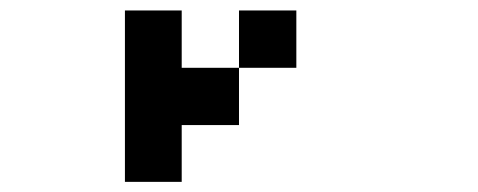

<svg xmlns="http://www.w3.org/2000/svg" viewBox="-20 -576 929 373"><path d="M222.7 -222.7Q222.7 -305.7 222.7 -555.7Q250 -555.7 333 -555.7Q333 -527.3 333 -444.3Q360.4 -444.3 444.3 -444.3Q444.3 -416 444.3 -333Q416 -333 333 -333Q333 -305.7 333 -222.7Q305.7 -222.7 222.7 -222.7ZM444.3 -444.3Q444.3 -471.7 444.3 -555.7Q471.7 -555.7 555.7 -555.7Q555.7 -527.3 555.7 -444.3Q527.3 -444.3 444.3 -444.3Z"/></svg>

Font: leko majuna
Style: pona
Weight: 400
Designer: Kelsey Higham
Version: Version 2.0